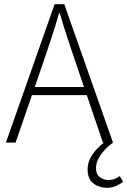

<svg xmlns="http://www.w3.org/2000/svg" viewBox="-20 -679 606 914"><path d="M490 215Q452 215 424.5 194Q397 173 397 128Q397 101 408.5 77Q420 53 438.5 33Q457 13 475 0H470L338 -388Q318 -447 300 -501.5Q282 -556 265 -616H261Q244 -556 226 -501.5Q208 -447 188 -388L54 0H8L240 -659H286L518 0Q485 23 461 56Q437 89 437 121Q437 151 455.5 164.5Q474 178 495 178Q512 178 525 173Q538 168 550 159L566 186Q553 197 533 206Q513 215 490 215ZM114 -226V-265H410V-226Z"/></svg>

Font: Source Sans 3 Light
Style: Regular
Weight: 300
Designer: Paul D. Hunt
Foundry: Adobe
Version: Version 3.052;hotconv 1.1.0;makeotfexe 2.6.0